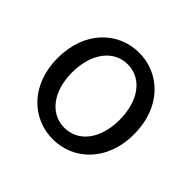

<svg xmlns="http://www.w3.org/2000/svg" viewBox="-129 -643 800 800"><g transform="rotate(45 271.0 -243.0)"><path d="M271 12C390 12 496 -81 496 -242C496 -405 390 -498 271 -498C152 -498 46 -405 46 -242C46 -81 152 12 271 12ZM271 -56C188 -56 131 -131 131 -242C131 -354 188 -430 271 -430C355 -430 411 -354 411 -242C411 -131 355 -56 271 -56Z"/></g></svg>

Font: Giro Sans Regular
Style: Regular
Weight: 400
Designer: Paul D. Hunt
Foundry: Adobe Systems Incorporated
Version: Version 1.000;PS 1.0;hotconv 1.0.88;makeotf.lib2.5.647800